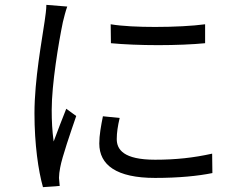

<svg xmlns="http://www.w3.org/2000/svg" viewBox="-20 -744 996 791"><path d="M171 -724C171 -704 167 -679 164 -657C153 -579 122 -417 122 -277C122 -149 138 -40 157 27L226 22L223 -11C223 -22 225 -40 228 -54C236 -98 271 -199 294 -266L253 -296C238 -259 217 -204 201 -161C195 -206 193 -245 193 -291C193 -397 221 -566 239 -653C243 -670 251 -701 257 -717ZM404 -265C396 -225 389 -187 389 -153C389 -64 460 -11 619 -11C717 -11 796 -19 855 -31L854 -111C777 -94 705 -86 619 -86C489 -86 461 -128 461 -171C461 -197 465 -224 473 -258ZM437 -566C489 -561 560 -558 632 -558C703 -558 775 -561 825 -566V-644C774 -637 696 -633 619 -633C551 -633 484 -636 436 -644Z"/></svg>

Font: Kinto Sans
Style: Regular
Weight: 400
Designer: Authors: Ryoko NISHIZUKA  (kana & ideographs); Paul D. Hunt (Latin, Greek & Cyrillic); Wenlong ZHANG  (bopomofo); Sandol
Foundry: Adobe Systems Incorporated, ookami Inc.
Version: Version 0.001